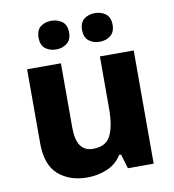

<svg xmlns="http://www.w3.org/2000/svg" viewBox="-85 -832 831 917"><g transform="rotate(-10 331.0 -373.5)"><path d="M588 -549H424V-297Q424 -212 401.5 -166Q379 -120 316 -120Q235 -120 235 -236V-549H71V-191Q71 -85 125.5 -37.5Q180 10 265 10Q316 10 361.5 -9Q407 -28 433 -70H442L463 0H588ZM362 -687Q362 -652 383.5 -635Q405 -618 436 -618Q466 -618 488 -635Q510 -652 510 -687Q510 -724 488 -740.5Q466 -757 436 -757Q405 -757 383.5 -740.5Q362 -724 362 -687ZM151 -687Q151 -652 172 -635Q193 -618 225 -618Q255 -618 277 -635Q299 -652 299 -687Q299 -724 277 -740.5Q255 -757 225 -757Q193 -757 172 -740.5Q151 -724 151 -687Z"/></g></svg>

Font: Noto Sans UI Extra
Style: Regular
Weight: 800
Designer: Monotype Design Team
Foundry: Monotype Imaging Inc.
Version: Version 1.901